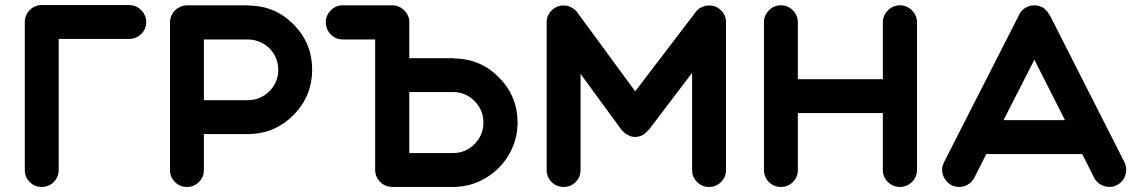

<svg xmlns="http://www.w3.org/2000/svg" viewBox="-20 -739 4494 759"><path d="M490 -585H212V-67Q212 -39 192.5 -19.5Q173 0 145 0Q117 0 97.5 -19.5Q78 -39 78 -67V-651Q78 -651 78 -651Q78 -652 78 -652Q78 -679 97.5 -699Q117 -719 145 -719H490Q518 -719 538 -699Q558 -679 558 -651.5Q558 -624 538 -604.5Q518 -585 490 -585Z M967 -717Q1070 -715 1142 -641Q1214 -567 1214 -463.5Q1214 -360 1142 -286Q1070 -212 967 -209Q963 -209 960 -209H786V-67Q786 -39 766.5 -19.5Q747 0 719 0Q691 0 671.5 -19.5Q652 -39 652 -67V-651Q652 -671 663.5 -688Q675 -705 693 -712Q705 -718 719 -718H960Q963 -718 967 -717ZM960 -343Q1009 -343 1044.5 -378Q1080 -413 1080 -463Q1080 -496 1064 -523.5Q1048 -551 1020 -567Q992 -583 960 -583H786V-343H960Z M1778 -508Q1881 -506 1953.5 -432Q2026 -358 2026 -254Q2026 -187 1992.5 -129Q1959 -71 1902 -36.5Q1845 -2 1778 0Q1774 0 1771 0H1531Q1508 0 1490.5 -13Q1473 -26 1466 -47Q1463 -57 1463 -67V-583H1335Q1307 -583 1287.5 -603Q1268 -623 1268 -650.5Q1268 -678 1287.5 -698Q1307 -718 1335 -718H1530Q1558 -718 1578 -698Q1598 -678 1598 -651V-509H1771Q1775 -509 1778 -508ZM1771 -134Q1821 -134 1856 -169.5Q1891 -205 1891 -254.5Q1891 -304 1856 -339.5Q1821 -375 1771 -375H1598V-134Z M2850 -650V-67Q2850 -39 2830.5 -19.5Q2811 0 2783 0Q2755 0 2735.5 -19.5Q2716 -39 2716 -67V-451L2545 -226H2544Q2527 -204 2504 -199Q2481 -194 2463 -205Q2462 -205 2460 -206L2459 -207Q2457 -208 2455 -210H2454Q2453 -211 2450 -213Q2445 -217 2441 -222H2440Q2438 -225 2437 -226L2436 -227L2275 -447V-67Q2275 -39 2255.5 -19.5Q2236 0 2208 0Q2180 0 2160.5 -19.5Q2141 -39 2141 -67V-654V-657V-658Q2142 -659 2142 -660Q2143 -664 2143 -666Q2143 -667 2143 -668Q2144 -671 2144 -672Q2145 -673 2145 -675Q2146 -676 2147 -678Q2147 -679 2148 -681Q2149 -683 2150 -684Q2151 -685 2151.5 -686.5Q2152 -688 2153 -689Q2154 -690 2155 -692L2157 -694Q2173 -713 2199 -717H2204H2206H2207H2208H2209H2213Q2215 -717 2216.5 -716.5Q2218 -716 2219.5 -716Q2221 -716 2223 -716Q2224 -716 2226 -715Q2228 -715 2229 -714Q2230 -714 2232 -713Q2234 -712 2235.5 -711.5Q2237 -711 2238.5 -710Q2240 -709 2241 -708Q2242 -708 2244 -707Q2245 -706 2246 -705Q2248 -704 2249 -703Q2250 -702 2252 -701Q2253 -700 2254 -699Q2255 -698 2256 -697L2259 -694Q2260 -693 2261 -692Q2261 -691 2262 -690L2491 -378L2730 -691Q2730 -692 2730 -692Q2730 -692 2730.5 -692.5Q2731 -693 2731.5 -693Q2732 -693 2733 -695Q2735 -696 2735 -697Q2735 -698 2735.5 -698Q2736 -698 2737 -699Q2737 -700 2738 -700L2740 -702L2743 -704L2745 -706Q2746 -706 2747 -707Q2750 -708 2751 -709Q2751 -709 2753 -710Q2755 -711 2756 -711.5Q2757 -712 2759.5 -713Q2762 -714 2763 -714Q2763 -715 2766 -715Q2768 -716 2769 -716Q2770 -716 2772.5 -716.5Q2775 -717 2776 -717H2782H2783H2790H2791Q2811 -715 2825 -703L2826 -702Q2827 -701 2828 -700Q2830 -699 2830 -699Q2831 -697 2832 -696Q2834 -695 2834 -694Q2835 -693 2836 -692Q2838 -689 2838 -688Q2839 -688 2840 -686Q2841 -683 2842 -683Q2845 -678 2845 -677Q2845 -676 2846 -674L2847 -671Q2847 -670 2848 -667Q2849 -666 2849 -665Q2849 -664 2849 -661.5Q2849 -659 2849.5 -658.5Q2850 -658 2850 -655V-651Z M3605 -651V-67Q3605 -39 3585 -19.5Q3565 0 3537.5 0Q3510 0 3490 -19.5Q3470 -39 3470 -67V-292H3134V-67Q3134 -39 3114.5 -19.5Q3095 0 3067 0Q3039 0 3019.5 -19.5Q3000 -39 3000 -67V-651Q3000 -678 3019.5 -698Q3039 -718 3067 -718Q3095 -718 3114.5 -698Q3134 -678 3134 -651V-426H3470V-651Q3470 -678 3490 -698Q3510 -718 3537.5 -718Q3565 -718 3585 -698Q3605 -678 3605 -651Z M4425 -98Q4437 -73 4428.5 -46.5Q4420 -20 4395.5 -7.5Q4371 5 4344.5 -3.5Q4318 -12 4305 -37L4258 -130H3879L3832 -37Q3823 -20 3807 -10Q3791 0 3772 0Q3735 0 3715 -32Q3695 -64 3712 -98L4009 -681Q4009 -682 4011 -685Q4011 -686 4012 -687Q4016 -693 4021 -698Q4021 -698 4023 -700Q4025 -702 4026.5 -703Q4028 -704 4030 -706Q4030 -706 4032 -707Q4039 -712 4046 -714Q4047 -714 4047 -714Q4048 -715 4048 -715Q4051 -716 4053 -716Q4054 -716 4057 -717Q4057 -717 4058 -717Q4059 -717 4060 -717Q4064 -718 4068 -718Q4069 -718 4069.5 -718Q4070 -718 4070 -718Q4073 -718 4076 -718Q4078 -717 4078 -717Q4082 -717 4085 -716Q4087 -716 4087 -716Q4090 -715 4093 -713Q4094 -713 4096 -712Q4099 -711 4099 -711Q4099 -711 4099.5 -710.5Q4100 -710 4101 -710Q4102 -709 4103 -709Q4106 -707 4109 -705V-704Q4122 -694 4129 -679Q4129 -680 4129 -680Q4129 -680 4129 -681ZM3947 -264H4190L4069 -503Z"/></svg>

Font: Multiround Pro
Style: Regular
Weight: 400
Designer: Ivan Filipov, Sasha Pavljenko
Version: Version 1.005;Fontself Maker 3.5.4